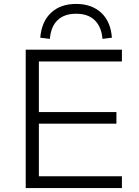

<svg xmlns="http://www.w3.org/2000/svg" viewBox="-20 -958 708 978"><path d="M111 0V-705H601V-645H178V-387H573V-328H178V-60H601V0ZM234 -760 185 -766Q192 -848 240 -893Q288 -938 368 -938Q447 -938 495.5 -893Q544 -848 550 -766L502 -760Q497 -821 463 -854.5Q429 -888 368 -888Q307 -888 273 -855Q239 -822 234 -760Z"/></svg>

Font: Nunito Sans 10pt SemiExpanded Light
Style: Regular
Weight: 300
Width: 6
Designer: Vernon Adams
Foundry: Vernon Adams
Version: Version 3.101;gftools[0.9.27]